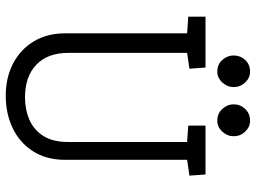

<svg xmlns="http://www.w3.org/2000/svg" viewBox="-131 -755 890 668"><g transform="rotate(90 314.0 -421.0)"><path d="M313 4Q250 4 201 -21.5Q152 -47 124 -93.5Q96 -140 96 -202V-627L38 -631V-691H215L219 -635L164 -627V-213Q164 -142 205 -102.5Q246 -63 319 -63Q361 -63 396 -78Q431 -93 452.5 -126Q474 -159 474 -213V-627L417 -631V-691H587L591 -635L536 -627V-202Q536 -137 506 -90.5Q476 -44 425.5 -20Q375 4 313 4ZM400 -732Q375 -732 359 -749.5Q343 -767 343 -789Q343 -812 359 -829Q375 -846 400 -846Q422 -846 438 -829Q454 -812 454 -789Q454 -767 438 -749.5Q422 -732 400 -732ZM229 -732Q204 -732 188.5 -749.5Q173 -767 173 -789Q173 -812 188.5 -829Q204 -846 229 -846Q251 -846 267 -829Q283 -812 283 -789Q283 -767 267 -749.5Q251 -732 229 -732Z"/></g></svg>

Font: Kreon Light Light
Style: Regular
Weight: 300
Version: Version 2.002